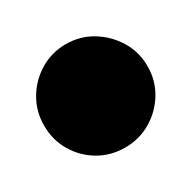

<svg xmlns="http://www.w3.org/2000/svg" viewBox="-130 -1391 362 362"><g transform="rotate(-30 50.5 -1210.5)"><path d="M-62 -1210Q-62 -1179 -47 -1153.5Q-32 -1128 -6.5 -1113Q19 -1098 50 -1098Q81 -1098 106.5 -1113Q132 -1128 147.5 -1153.5Q163 -1179 163 -1210Q163 -1241 147.5 -1266.5Q132 -1292 106.5 -1307.5Q81 -1323 50 -1323Q19 -1323 -6.5 -1307.5Q-32 -1292 -47 -1266.5Q-62 -1241 -62 -1210Z"/></g></svg>

Font: Linefont Black
Style: Regular
Weight: 900
Monospace: yes
Version: Version 3.002;gftools[0.9.33]